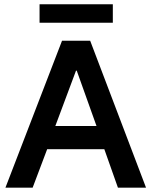

<svg xmlns="http://www.w3.org/2000/svg" viewBox="-20 -862 696 882"><path d="M5 0 265 -675H394.2L650.8 0H521.7L459.2 -176.7H196.7L130 0ZM234.2 -283.3H423.3L332.5 -537.5H329.2ZM161.7 -757.5V-842.5H498.3V-757.5Z"/></svg>

Font: Funnel Sans SemiBold
Style: Regular
Weight: 600
Designer: NORD ID, Kristian Moeller
Foundry: Dicotype
Version: Version 1.000